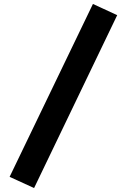

<svg xmlns="http://www.w3.org/2000/svg" viewBox="-20 -837 640 969"><path d="M152 112 28.5 55.5 449 -817 571.5 -760.5Z"/></svg>

Font: Fira Code Light
Style: Bold
Weight: 700
Monospace: yes
Version: Version 5.002